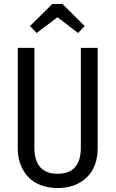

<svg xmlns="http://www.w3.org/2000/svg" viewBox="-20 -927 577 959"><path d="M163.1 -762.2 129.9 -796.9 241.2 -907.2H292L402.8 -796.9L370.1 -762.2L267.1 -840.8ZM467.8 -688V-184.1Q467.8 -128.9 445.8 -85.2Q423.8 -41.5 377.9 -14.6Q332 12.2 268.1 12.2Q219.7 12.2 181.2 -3.2Q142.6 -18.6 118.4 -45.7Q94.2 -72.8 81.5 -107.9Q68.8 -143.1 68.8 -184.1V-688H151.9V-189.9Q151.9 -59.1 268.1 -59.1Q383.8 -59.1 383.8 -189.9V-688Z"/></svg>

Font: Fira Sans Compressed Book
Style: Regular
Weight: 350
Width: 1
Designer: Carrois Corporate & Edenspiekermann AG
Foundry: Carrois Corporate GbR & Edenspiekermann AG
Version: Version 4.203;PS 004.203;hotconv 1.0.88;makeotf.lib2.5.64775